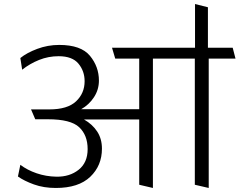

<svg xmlns="http://www.w3.org/2000/svg" viewBox="-20 -917 1189 953"><path d="M671 0V-324H397Q439 -300 462.5 -264Q486 -228 486 -179Q486 -95 428 -39.5Q370 16 257 16Q197 16 148.5 -1.5Q100 -19 69 -41L81 -99Q115 -73 161.5 -57Q208 -41 260 -40Q326 -39 370.5 -74.5Q415 -110 415 -177Q415 -246 373 -285.5Q331 -325 218 -325H155L134 -374H225Q315 -374 357.5 -414Q400 -454 400 -514Q400 -564 369.5 -601Q339 -638 271 -638Q220 -638 174 -619.5Q128 -601 90 -571L81 -629Q113 -655 165 -674.5Q217 -694 274 -694Q382 -694 426.5 -640Q471 -586 471 -517Q471 -472 446.5 -434.5Q422 -397 383 -375H671V-626H552L536 -680H948V-897L1012 -881V-680H1135L1149 -626H1016V16L947 0V-626H739V16Z"/></svg>

Font: Palanquin Light
Style: Regular
Weight: 300
Designer: Pria Ravichandran
Version: Version 1.0.4